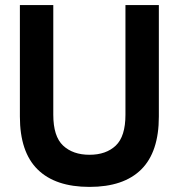

<svg xmlns="http://www.w3.org/2000/svg" viewBox="-20 -720 702 753"><path d="M331 13Q197 13 127.5 -55.5Q58 -124 58 -263V-700H189V-270Q189 -185 227.5 -149Q266 -113 331 -113Q396 -113 434 -149Q472 -185 472 -270V-700H603V-263Q603 -124 534 -55.5Q465 13 331 13Z"/></svg>

Font: Zen Kaku Gothic Antique Black
Style: Regular
Weight: 900
Designer: Yoshimichi Ohira
Foundry: Positype
Version: Version 1.001